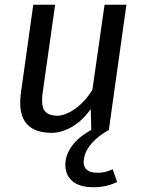

<svg xmlns="http://www.w3.org/2000/svg" viewBox="-20 -547 610 808"><path d="M438 0Q406 18 385.5 36.5Q365 55 353 73Q341 91 336.5 107Q332 123 332 136Q332 156 346 168Q360 180 391 180Q411 180 428 175Q445 170 454 165L473 219Q447 231 423 236Q399 241 373 241Q315 241 285 215.5Q255 190 255 146Q255 105 283.5 66.5Q312 28 364 0L362 -88Q326 -38 282.5 -13Q239 12 197 12Q132 12 98.5 -19.5Q65 -51 65 -115Q65 -133 68 -156L120 -527H212L160 -160Q157 -140 157 -126Q157 -89 173.5 -74.5Q190 -60 222 -60Q238 -60 258 -68Q278 -76 298 -90.5Q318 -105 336.5 -125.5Q355 -146 369 -170L420 -527H512Z"/></svg>

Font: Yekcdsyqcyvpieeyorgstswgcgt
Style: Regular
Weight: 400
Italic angle: -8°
Designer: Carrois Corporate & Edenspiekermann
Foundry: Carrois Corporate GbR & Edenspiekermann AG
Version: Version 2.001